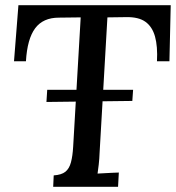

<svg xmlns="http://www.w3.org/2000/svg" viewBox="-20 -720 680 740"><path d="M159 -327 162 -374H493L490 -331ZM638 -700 633 -484H585Q588 -541 577.5 -579Q567 -617 540.5 -636Q514 -655 466 -654L394 -653L364 -134Q363 -107 360.5 -85.5Q358 -64 356 -51Q369 -52 383.5 -52.5Q398 -53 412 -54Q426 -55 438 -55L435 0H185L187 -44Q217 -46 232 -58Q247 -70 253.5 -94.5Q260 -119 262 -155L291 -653L207 -652Q146 -652 115.5 -611Q85 -570 80 -484H34L51 -700Z"/></svg>

Font: Lora Medium
Style: Italic
Weight: 500
Italic angle: -3°
Designer: Olga Karpushina, Alexei Vanyashin (Cyrillic)
Foundry: Cyreal
Version: Version 3.004